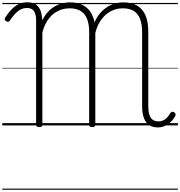

<svg xmlns="http://www.w3.org/2000/svg" viewBox="-20 -1101 1582 1686"><path d="M1367 18Q1320 18 1289.5 -3Q1259 -24 1243.5 -65.5Q1228 -107 1228 -169V-816Q1228 -889 1209.5 -936Q1191 -983 1153.5 -1005.5Q1116 -1028 1057 -1028Q1022 -1028 990.5 -1018Q959 -1008 931.5 -989.5Q904 -971 881.5 -944Q859 -917 842.5 -883.5Q826 -850 817 -811V-5Q817 5 810.5 10Q804 15 790 15Q776 15 769.5 10Q763 5 763 -5V-818Q763 -888 744.5 -935Q726 -982 687.5 -1005Q649 -1028 592 -1028Q556 -1028 524.5 -1018.5Q493 -1009 465.5 -991Q438 -973 416 -947Q394 -921 378 -888Q362 -855 352 -815V-5Q352 5 345.5 10Q339 15 325 15Q311 15 304 10Q297 5 297 -5V-924Q297 -976 278 -1003.5Q259 -1031 218 -1031Q189 -1031 164 -1019Q139 -1007 115.5 -983Q92 -959 67 -921Q60 -912 52.5 -910Q45 -908 34 -915Q22 -922 21 -930.5Q20 -939 27 -949Q54 -991 83.5 -1020.5Q113 -1050 146.5 -1065.5Q180 -1081 220 -1081Q280 -1081 311.5 -1047.5Q343 -1014 348 -953Q349 -946 350 -938Q351 -930 352 -922Q369 -959 394 -988.5Q419 -1018 450.5 -1038.5Q482 -1059 519 -1069.5Q556 -1080 598 -1080Q649 -1080 687.5 -1065Q726 -1050 753.5 -1022Q781 -994 796 -953Q801 -942 804.5 -929.5Q808 -917 810 -904Q827 -945 852.5 -977Q878 -1009 911 -1032.5Q944 -1056 982.5 -1068Q1021 -1080 1063 -1080Q1136 -1080 1184.5 -1051.5Q1233 -1023 1257.5 -966.5Q1282 -910 1282 -825V-171Q1282 -124 1291.5 -94Q1301 -64 1321 -49.5Q1341 -35 1371 -35Q1393 -35 1411.5 -43Q1430 -51 1446 -67.5Q1462 -84 1476 -108Q1482 -117 1490.5 -119.5Q1499 -122 1509 -115Q1520 -108 1521.5 -99.5Q1523 -91 1519 -82Q1506 -59 1489.5 -40.5Q1473 -22 1453.5 -9Q1434 4 1412 11Q1390 18 1367 18ZM0 555H1542V565H0ZM0 -20H1542V0H0ZM0 -505H1542V-500H0ZM0 -1075H1542V-1065H0Z"/></svg>

Font: Playwrite AR Guides
Style: Regular
Weight: 400
Designer: Veronika Burian, José Scaglione
Foundry: TypeTogether
Version: Version 1.003